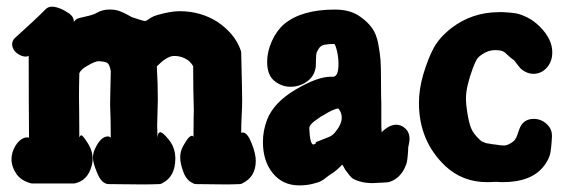

<svg xmlns="http://www.w3.org/2000/svg" viewBox="-20 -563 1713 578"><path d="M710.9 -164.1Q724.6 -164.1 737.3 -132.3Q750 -100.6 750 -79.1Q750 -31.2 710.9 -11.7Q707 -8.8 701.2 -8.8Q678.7 -7.8 660.2 -7.8Q629.9 -7.8 571.3 -8.8Q564.5 -8.8 560.5 -11.7Q541 -20.5 532.2 -44.9Q522.5 -70.3 522.5 -88.9Q522.5 -101.6 526.4 -112.3Q530.3 -123 540.5 -138.7Q550.8 -154.3 557.6 -154.3Q561.5 -154.3 562.5 -150.4Q562.5 -192.4 563 -210.9Q563.5 -229.5 563.5 -232.4Q563.5 -238.3 563 -252Q562.5 -265.6 562 -295.4Q561.5 -325.2 561.5 -363.3Q556.6 -373 545.9 -381.8Q528.3 -393.6 508.8 -394.5H502.9Q492.2 -394.5 477.5 -384.8Q468.8 -379.9 452.1 -363.3Q455.1 -313.5 455.1 -261.7Q455.1 -245.1 454.1 -223.1Q453.1 -201.2 453.1 -184.6Q453.1 -180.7 453.6 -168.5Q454.1 -156.2 454.1 -148.4Q455.1 -165 462.9 -165Q469.7 -165 487.3 -143.6Q507.8 -119.1 507.8 -85.9Q507.8 -31.2 468.8 -11.7Q464.8 -8.8 459 -8.8Q436.5 -7.8 409.2 -7.8Q365.2 -7.8 307.6 -8.8Q285.2 -8.8 271.5 -44.9Q259.8 -73.2 259.8 -87.9Q259.8 -101.6 265.6 -114.3Q283.2 -152.3 304.7 -152.3Q309.6 -152.3 313.5 -148.4Q313.5 -174.8 313 -197.3Q312.5 -219.7 312 -231Q311.5 -242.2 311.5 -248Q311.5 -255.9 312 -279.3Q312.5 -302.7 313.5 -348.6Q310.5 -365.2 305.7 -371.1Q300.8 -377 286.1 -377.9Q284.2 -377.9 281.7 -378.4Q279.3 -378.9 278.3 -378.9Q266.6 -378.9 245.1 -366.2Q223.6 -354.5 218.8 -342.8Q217.8 -304.7 217.8 -268.6Q217.8 -259.8 218.3 -228Q218.8 -196.3 218.8 -149.4Q223.6 -161.1 231.4 -150.4Q233.4 -148.4 237.3 -142.6Q239.3 -138.7 241.2 -136.7Q258.8 -111.3 258.8 -85Q258.8 -71.3 254.9 -60.5Q243.2 -20.5 208 -11.7Q206.1 -10.7 202.1 -10.7H78.1Q73.2 -10.7 71.3 -11.7Q43.9 -19.5 30.3 -38.1Q14.6 -60.5 14.6 -84Q14.6 -93.8 17.6 -104.5Q25.4 -127 37.6 -138.2Q49.8 -149.4 61.5 -149.4Q65.4 -149.4 67.4 -148.4Q66.4 -267.6 66.4 -395.5Q63.5 -392.6 57.6 -392.6Q44.9 -392.6 31.7 -402.3Q18.6 -412.1 16.6 -426.8Q15.6 -439.5 24.4 -448.2Q89.8 -506.8 118.2 -536.1Q126 -543 136.7 -543Q160.2 -542 189.5 -521.5Q204.1 -509.8 202.1 -495.1Q202.1 -497.1 203.1 -498Q207 -503.9 211.9 -506.3Q216.8 -508.8 233.4 -512.2Q250 -515.6 263.7 -520.5Q266.6 -521.5 273.4 -525.4Q280.3 -529.3 289.1 -531.7Q297.9 -534.2 309.6 -534.2H312.5Q328.1 -534.2 340.8 -529.3Q353.5 -524.4 363.8 -518.6Q374 -512.7 378.9 -510.7Q411.1 -500 415 -500H418Q419.9 -500 423.3 -502.4Q426.8 -504.9 434.6 -509.8Q442.4 -514.6 453.1 -517.6Q493.2 -529.3 520.5 -529.3Q584 -529.3 634.8 -497.1Q686.5 -461.9 704.1 -413.1Q706.1 -407.2 706.1 -405.3Q709 -286.1 709 -260.7Q709 -240.2 707.5 -215.3Q706.1 -190.4 706.1 -163.1Q707 -164.1 710.9 -164.1Z M975.6 -332H982.4Q999 -332 999 -371.1Q999 -389.6 994.6 -408.7Q990.2 -427.7 986.3 -430.7Q967.8 -430.7 956.5 -428.2Q945.3 -425.8 939.9 -417Q934.6 -408.2 933.1 -404.3Q931.6 -400.4 931.2 -383.8Q930.7 -367.2 930.7 -363.3Q927.7 -335 905.3 -318.4Q882.8 -301.8 854.5 -301.8Q828.1 -301.8 806.2 -319.3Q784.2 -336.9 784.2 -377Q784.2 -407.2 798.3 -439Q812.5 -470.7 835 -490.2Q887.7 -534.2 988.3 -534.2Q1035.2 -534.2 1064.5 -512.7Q1086.9 -497.1 1100.1 -478.5Q1113.3 -460 1118.7 -431.2Q1124 -402.3 1125.5 -382.3Q1127 -362.3 1127 -318.4Q1127 -274.4 1127.9 -251V-194.3Q1127.9 -175.8 1128.9 -165Q1151.4 -187.5 1172.9 -187.5Q1188.5 -187.5 1200.7 -175.8Q1212.9 -164.1 1212.9 -145.5Q1212.9 -138.7 1210.9 -128.9L1209 -120.1Q1209 -117.2 1208.5 -108.4Q1208 -99.6 1207.5 -95.2Q1207 -90.8 1206.1 -82.5Q1205.1 -74.2 1203.1 -68.8Q1201.2 -63.5 1197.8 -56.2Q1194.3 -48.8 1189.5 -42.5Q1184.6 -36.1 1178.7 -30.3Q1170.9 -23.4 1161.6 -19Q1152.3 -14.6 1147 -14.2Q1141.6 -13.7 1131.3 -13.2Q1121.1 -12.7 1120.1 -12.7Q1116.2 -12.7 1110.4 -12.2Q1104.5 -11.7 1102.5 -11.7Q1079.1 -11.7 1062 -17.1Q1044.9 -22.5 1039.1 -27.8Q1033.2 -33.2 1026.9 -42Q1020.5 -50.8 1019.5 -51.8L1010.7 -67.4Q1009.8 -67.4 1005.9 -63Q1002 -58.6 992.2 -50.3Q982.4 -42 970.7 -35.2L962.9 -29.3Q955.1 -22.5 946.8 -18.1Q938.5 -13.7 920.4 -9.3Q902.3 -4.9 880.9 -4.9Q831.1 -4.9 801.3 -41.5Q771.5 -78.1 771.5 -135.7Q771.5 -169.9 784.2 -203.1Q804.7 -254.9 870.1 -293.5Q935.5 -332 975.6 -332ZM988.3 -164.1Q1008.8 -188.5 1008.8 -209Q1008.8 -213.9 1007.8 -218.3Q1006.8 -222.7 1005.4 -225.6Q1003.9 -228.5 1002.4 -231Q1001 -233.4 1000 -234.4L999 -236.3Q985.4 -236.3 951.2 -214.8L947.3 -212.9Q943.4 -210 937.5 -206.1Q931.6 -202.1 925.3 -197.3Q918.9 -192.4 915 -187Q911.1 -181.6 911.1 -176.8V-175.8Q913.1 -127.9 923.8 -127.9Q924.8 -127.9 928.7 -129.9Q931.6 -131.8 930.7 -132.8Q929.7 -132.8 930.2 -133.8Q930.7 -134.8 933.6 -136.2Q936.5 -137.7 942.4 -139.6Q948.2 -141.6 958.5 -146Q968.8 -150.4 971.7 -151.4Q974.6 -152.3 979.5 -155.8Q984.4 -159.2 988.3 -164.1Z M1589.8 -340.8H1585.9Q1573.2 -340.8 1562 -346.7Q1550.8 -352.5 1544.9 -359.4Q1539.1 -366.2 1534.2 -373Q1529.3 -379.9 1528.3 -380.9Q1518.6 -387.7 1510.7 -395Q1502.9 -402.3 1499.5 -405.3Q1496.1 -408.2 1489.3 -410.2Q1482.4 -412.1 1469.7 -412.1Q1450.2 -412.1 1431.6 -399.4Q1420.9 -392.6 1416 -385.3Q1411.1 -377.9 1403.3 -357.4Q1382.8 -301.8 1382.8 -267.6Q1382.8 -247.1 1386.7 -224.6Q1391.6 -193.4 1398.4 -176.8Q1405.3 -160.2 1422.9 -143.6Q1424.8 -141.6 1427.2 -139.6Q1429.7 -137.7 1431.6 -136.7Q1433.6 -135.7 1436.5 -134.8Q1439.5 -133.8 1441.4 -132.8Q1443.4 -131.8 1447.8 -131.3Q1452.1 -130.9 1454.1 -130.4Q1456.1 -129.9 1461.9 -128.9Q1467.8 -127.9 1470.7 -127.9Q1488.3 -125 1497.1 -125Q1505.9 -125 1515.6 -130.9Q1518.6 -132.8 1520.5 -133.8Q1522.5 -134.8 1524.4 -136.7Q1526.4 -138.7 1527.8 -139.6Q1529.3 -140.6 1530.8 -143.6Q1532.2 -146.5 1533.2 -147.5Q1534.2 -148.4 1535.6 -152.3Q1537.1 -156.2 1537.6 -157.7Q1538.1 -159.2 1540 -164.6Q1542 -169.9 1543 -172.9Q1553.7 -205.1 1586.9 -205.1Q1608.4 -205.1 1625 -190.4Q1641.6 -175.8 1641.6 -154.3V-151.4Q1639.6 -113.3 1635.7 -98.1Q1631.8 -83 1619.1 -65.4Q1582 -14.6 1492.2 -14.6Q1487.3 -14.6 1482.4 -15.1Q1477.5 -15.6 1474.6 -15.6H1471.7Q1470.7 -15.6 1462.4 -15.1Q1454.1 -14.6 1447.3 -14.6Q1372.1 -14.6 1320.3 -63.5Q1241.2 -138.7 1241.2 -252.9Q1241.2 -293.9 1253.9 -337.9Q1268.6 -387.7 1286.1 -419.4Q1303.7 -451.2 1338.9 -478.5Q1401.4 -526.4 1482.4 -526.4H1494.1Q1518.6 -525.4 1532.7 -522.9Q1546.9 -520.5 1566.9 -510.7Q1586.9 -501 1605.5 -482.4Q1642.6 -445.3 1642.6 -405.3Q1642.6 -378.9 1627.4 -360.8Q1612.3 -342.8 1589.8 -340.8Z"/></svg>

Font: Essays1743
Style: Bold
Weight: 700
Designer: Based on the typeface in a 1743 English translation of the essays of Montaigne.  PostScript/TrueType font designed by Jo
Version: Version 002.100